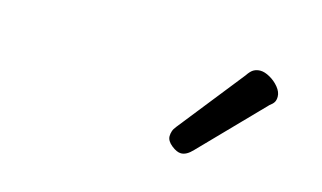

<svg xmlns="http://www.w3.org/2000/svg" viewBox="-43 -947 731 436"><g transform="rotate(15 322.5 -729.0)"><path d="M400 -615Q390 -615 377.5 -625Q365 -635 365 -646Q365 -652 367 -658Q369 -664 374 -670L496 -824Q504 -836 511 -839.5Q518 -843 526 -843Q536 -843 548.5 -836Q561 -829 570 -818Q579 -807 579 -796Q579 -788 576 -783Q573 -778 566 -773L427 -630Q413 -615 400 -615Z"/></g></svg>

Font: Playwrite AU SA
Style: Regular
Weight: 400
Designer: Veronika Burian, José Scaglione
Foundry: TypeTogether
Version: Version 1.002